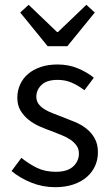

<svg xmlns="http://www.w3.org/2000/svg" viewBox="-20 -766 459 798"><path d="M209 12Q157 12 110 -7Q63 -26 28 -55L69 -110Q101 -84 134.5 -68Q168 -52 212 -52Q260 -52 284 -74Q308 -96 308 -128Q308 -147 298 -161Q288 -175 272.5 -185.5Q257 -196 237 -204Q217 -212 197 -220Q171 -229 145 -240.5Q119 -252 98.5 -268.5Q78 -285 65 -307Q52 -329 52 -360Q52 -389 63.5 -414.5Q75 -440 96.5 -458.5Q118 -477 149 -487.5Q180 -498 219 -498Q265 -498 303.5 -482Q342 -466 370 -443L331 -391Q306 -410 279 -422Q252 -434 220 -434Q174 -434 152.5 -413Q131 -392 131 -364Q131 -347 140 -334.5Q149 -322 164 -312.5Q179 -303 198.5 -295.5Q218 -288 239 -280Q265 -270 291.5 -259Q318 -248 339 -231.5Q360 -215 373.5 -191Q387 -167 387 -133Q387 -103 375.5 -77Q364 -51 341.5 -31Q319 -11 285.5 0.5Q252 12 209 12ZM178 -574 64 -714 99 -746 217 -633H221L339 -746L374 -714L260 -574Z"/></svg>

Font: Giro Regular
Style: Regular
Weight: 400
Designer: Paul D. Hunt
Foundry: Adobe Systems Incorporated
Version: Version 1.000;PS 1.0;hotconv 1.0.88;makeotf.lib2.5.647800